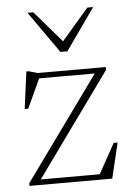

<svg xmlns="http://www.w3.org/2000/svg" viewBox="-51 -719 519 757"><g transform="rotate(-5 209.0 -340.0)"><path d="M35 0V-10.5L334 -424.5L350 -419H81L113.5 -427L56.5 -303.5H42.5L62 -450.5H71L106 -440.5H376V-430L76.5 -14.5L61.5 -21.5H329L311.5 -15.5L380.5 -140H396L362.5 0ZM227.5 -543.5H205.5L323.5 -680.5H346.5L230 -515.5H202.5L86.5 -680.5H109.5Z"/></g></svg>

Font: Newsreader 16pt 16pt ExtraLight
Style: Regular
Weight: 250
Version: Version 1.003